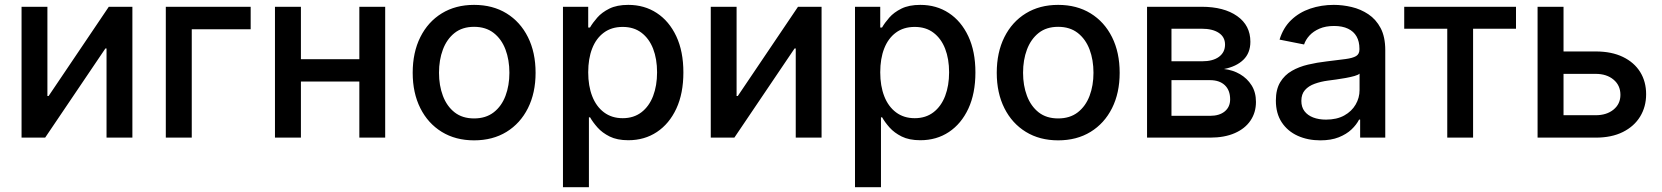

<svg xmlns="http://www.w3.org/2000/svg" viewBox="-20 -567 6846 791"><path d="M525.4 0H418.9V-367.2H414.1L166 0H68.8V-539.1H175.3V-171.4H180.2L428.2 -539.1H525.4Z M1012.7 -539.1V-446.3H770V0H663.1V-539.1Z M1486.8 -323.2V-231H1191.9V-323.2ZM1219.7 -539.1V0H1112.8V-539.1ZM1566.9 -539.1V0H1460.4V-539.1Z M1933.1 11.2Q1856.9 11.2 1800 -23.7Q1743.2 -58.6 1711.7 -121.3Q1680.2 -184.1 1680.2 -267.1Q1680.2 -351.1 1711.7 -414.1Q1743.2 -477.1 1800 -512Q1856.9 -546.9 1933.1 -546.9Q2009.8 -546.9 2066.7 -512Q2123.5 -477.1 2155 -414.1Q2186.5 -351.1 2186.5 -267.1Q2186.5 -184.1 2155 -121.3Q2123.5 -58.6 2066.7 -23.7Q2009.8 11.2 1933.1 11.2ZM1933.1 -79.1Q1981.4 -79.1 2013.9 -104.2Q2046.4 -129.4 2062.5 -172.1Q2078.6 -214.8 2078.6 -267.1Q2078.6 -320.3 2062.5 -363Q2046.4 -405.8 2013.9 -431.2Q1981.4 -456.5 1933.1 -456.5Q1884.8 -456.5 1852.8 -431.2Q1820.8 -405.8 1804.7 -363Q1788.6 -320.3 1788.6 -267.1Q1788.6 -214.8 1804.7 -172.1Q1820.8 -129.4 1852.8 -104.2Q1884.8 -79.1 1933.1 -79.1Z M2299.3 204.1V-539.1H2403.3V-453.6H2410.6Q2421.9 -473.1 2440.7 -494.6Q2459.5 -516.1 2490.5 -531.5Q2521.5 -546.9 2568.4 -546.9Q2634.8 -546.9 2685.8 -513.4Q2736.8 -480 2766.1 -417.7Q2795.4 -355.5 2795.4 -268.6Q2795.4 -182.1 2766.4 -119.6Q2737.3 -57.1 2686.3 -23.2Q2635.3 10.7 2568.4 10.7Q2522.5 10.7 2491.7 -4.6Q2460.9 -20 2441.7 -41.7Q2422.4 -63.5 2411.1 -83.5H2406.2V204.1ZM2545.4 -80.1Q2590.8 -80.1 2622.6 -104.5Q2654.3 -128.9 2670.7 -171.6Q2687 -214.4 2687 -269Q2687 -324.2 2670.7 -366.2Q2654.3 -408.2 2622.8 -432.1Q2591.3 -456.1 2545.4 -456.1Q2499.5 -456.1 2467.8 -432.6Q2436 -409.2 2419.7 -367.4Q2403.3 -325.7 2403.3 -269Q2403.3 -212.9 2419.9 -170.4Q2436.5 -127.9 2468.5 -104Q2500.5 -80.1 2545.4 -80.1Z M3364.7 0H3258.3V-367.2H3253.4L3005.4 0H2908.2V-539.1H3014.6V-171.4H3019.5L3267.6 -539.1H3364.7Z M3502.4 204.1V-539.1H3606.4V-453.6H3613.8Q3625 -473.1 3643.8 -494.6Q3662.6 -516.1 3693.6 -531.5Q3724.6 -546.9 3771.5 -546.9Q3837.9 -546.9 3888.9 -513.4Q3939.9 -480 3969.2 -417.7Q3998.5 -355.5 3998.5 -268.6Q3998.5 -182.1 3969.5 -119.6Q3940.4 -57.1 3889.4 -23.2Q3838.4 10.7 3771.5 10.7Q3725.6 10.7 3694.8 -4.6Q3664.1 -20 3644.8 -41.7Q3625.5 -63.5 3614.3 -83.5H3609.4V204.1ZM3748.5 -80.1Q3793.9 -80.1 3825.7 -104.5Q3857.4 -128.9 3873.8 -171.6Q3890.1 -214.4 3890.1 -269Q3890.1 -324.2 3873.8 -366.2Q3857.4 -408.2 3825.9 -432.1Q3794.4 -456.1 3748.5 -456.1Q3702.6 -456.1 3670.9 -432.6Q3639.2 -409.2 3622.8 -367.4Q3606.4 -325.7 3606.4 -269Q3606.4 -212.9 3623 -170.4Q3639.6 -127.9 3671.6 -104Q3703.6 -80.1 3748.5 -80.1Z M4339.4 11.2Q4263.2 11.2 4206.3 -23.7Q4149.4 -58.6 4117.9 -121.3Q4086.4 -184.1 4086.4 -267.1Q4086.4 -351.1 4117.9 -414.1Q4149.4 -477.1 4206.3 -512Q4263.2 -546.9 4339.4 -546.9Q4416 -546.9 4472.9 -512Q4529.8 -477.1 4561.3 -414.1Q4592.8 -351.1 4592.8 -267.1Q4592.8 -184.1 4561.3 -121.3Q4529.8 -58.6 4472.9 -23.7Q4416 11.2 4339.4 11.2ZM4339.4 -79.1Q4387.7 -79.1 4420.2 -104.2Q4452.6 -129.4 4468.8 -172.1Q4484.9 -214.8 4484.9 -267.1Q4484.9 -320.3 4468.8 -363Q4452.6 -405.8 4420.2 -431.2Q4387.7 -456.5 4339.4 -456.5Q4291 -456.5 4259 -431.2Q4227.1 -405.8 4210.9 -363Q4194.8 -320.3 4194.8 -267.1Q4194.8 -214.8 4210.9 -172.1Q4227.1 -129.4 4259 -104.2Q4291 -79.1 4339.4 -79.1Z M4705.6 0V-539.1H4930.2Q5022.5 -539.1 5076.9 -500.7Q5131.3 -462.4 5131.3 -395Q5131.3 -348.6 5102.3 -320.6Q5073.2 -292.5 5022.5 -282.7Q5058.6 -278.8 5088.4 -261.5Q5118.2 -244.1 5136.2 -215.6Q5154.3 -187 5154.3 -147Q5154.3 -103.5 5131.8 -70.3Q5109.4 -37.1 5067.1 -18.6Q5024.9 0 4965.3 0ZM4806.2 -89.8H4964.8Q5003.9 -89.8 5025.9 -108.2Q5047.9 -126.5 5047.9 -157.7Q5047.9 -195.3 5025.9 -216.1Q5003.9 -236.8 4964.8 -236.8H4806.2ZM4806.2 -314.5H4932.1Q4977.1 -314.5 5002 -333Q5026.9 -351.6 5026.9 -383.3Q5026.9 -414.6 5001.2 -431.6Q4975.6 -448.7 4930.2 -448.7H4806.2Z M5419.4 11.2Q5367.7 11.2 5326.2 -7.6Q5284.7 -26.4 5260.5 -63Q5236.3 -99.6 5236.3 -152.8Q5236.3 -198.7 5254.2 -228.3Q5272 -257.8 5301.8 -274.9Q5331.5 -292 5368.9 -300.8Q5406.2 -309.6 5445.3 -314Q5493.7 -319.8 5523.2 -323.7Q5552.7 -327.6 5566.7 -335.9Q5580.6 -344.2 5580.6 -363.3V-366.2Q5580.6 -396 5568.8 -416.7Q5557.1 -437.5 5533.7 -448.7Q5510.3 -460 5476.1 -460Q5441.4 -460 5416 -449Q5390.6 -438 5374.8 -420.7Q5358.9 -403.3 5352.5 -383.8L5251.5 -403.8Q5266.6 -453.1 5299.6 -484.6Q5332.5 -516.1 5377.9 -531.5Q5423.3 -546.9 5475.1 -546.9Q5511.2 -546.9 5548.6 -538.1Q5585.9 -529.3 5617.4 -508.3Q5648.9 -487.3 5668 -451.2Q5687 -415 5687 -360.4V0H5583.5V-74.2H5579.1Q5568.4 -53.2 5547.9 -33.7Q5527.3 -14.2 5495.6 -1.5Q5463.9 11.2 5419.4 11.2ZM5442.9 -74.2Q5487.3 -74.2 5518.1 -91.3Q5548.8 -108.4 5564.9 -136.2Q5581.1 -164.1 5581.1 -195.8V-263.7Q5575.7 -258.3 5560.1 -253.9Q5544.4 -249.5 5524.4 -245.8Q5504.4 -242.2 5484.9 -239.5Q5465.3 -236.8 5450.7 -234.9Q5421.4 -231 5396.2 -221.9Q5371.1 -212.9 5356.2 -196Q5341.3 -179.2 5341.3 -151.4Q5341.3 -126 5354.2 -108.9Q5367.2 -91.8 5390.1 -83Q5413.1 -74.2 5442.9 -74.2Z M5942.4 0V-448.7H5765.1V-539.1H6225.6V-448.7H6048.8V0Z M6395.5 -355H6554.2Q6619.6 -355 6666 -332.5Q6712.4 -310.1 6737.1 -270.5Q6761.7 -231 6761.7 -178.7Q6761.7 -127.4 6737.1 -86.9Q6712.4 -46.4 6666 -23.2Q6619.6 0 6554.2 0H6314.5V-539.1H6421.4V-92.3H6553.7Q6599.1 -92.3 6627.4 -115.5Q6655.8 -138.7 6655.8 -176.3Q6655.8 -215.3 6627.4 -239Q6599.1 -262.7 6553.7 -262.7H6395.5Z"/></svg>

Font: Inter 18pt Medium
Style: Regular
Weight: 500
Designer: Rasmus Andersson
Foundry: rsms
Version: Version 4.001;git-66647c0bb